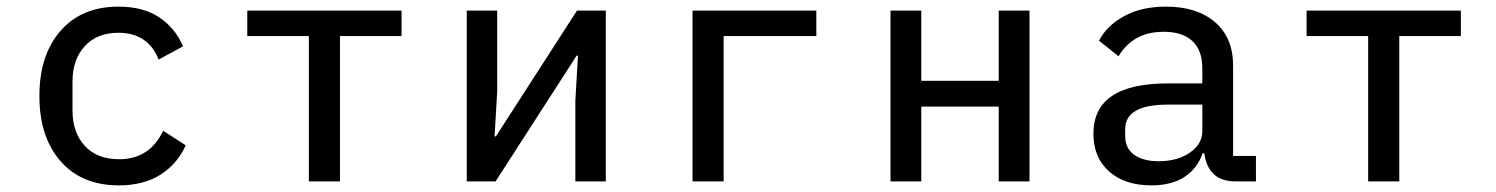

<svg xmlns="http://www.w3.org/2000/svg" viewBox="-20 -548 4520 580"><path d="M99 -258Q99 -382 163 -455Q227 -528 338 -528Q412 -528 460.5 -496Q509 -464 533 -408L459 -368Q445 -406 414.5 -427.5Q384 -449 338 -449Q273 -449 236 -408.5Q199 -368 199 -302V-214Q199 -148 236 -107.5Q273 -67 340 -67Q432 -67 473 -153L541 -109Q516 -53 465 -20.5Q414 12 339 12Q227 12 163 -61Q99 -134 99 -258Z M913 -439H727V-516H1193V-439H1007V0H913Z M1390 -516H1482V-272L1474 -136H1478L1723 -516H1810V0H1718V-244L1726 -380H1722L1477 0H1390Z M2072 -516H2446V-439H2166V0H2072Z M2670 -516H2763V-304H2997V-516H3090V0H2997V-226H2763V0H2670Z M3618 -85H3613Q3597 -39 3558 -13.5Q3519 12 3458 12Q3378 12 3330.5 -30Q3283 -72 3283 -144Q3283 -296 3507 -296H3612V-342Q3612 -396 3582 -424Q3552 -452 3495 -452Q3403 -452 3359 -378L3300 -425Q3322 -469 3374.5 -498.5Q3427 -528 3502 -528Q3596 -528 3650.5 -481Q3705 -434 3705 -350V-77H3774V0H3713Q3669 0 3646 -22.5Q3623 -45 3618 -85ZM3480 -61Q3537 -61 3574.5 -87Q3612 -113 3612 -152V-232H3508Q3379 -232 3379 -158V-137Q3379 -100 3406 -80.5Q3433 -61 3480 -61Z M4113 -439H3927V-516H4393V-439H4207V0H4113Z"/></svg>

Font: Writer
Style: Regular
Weight: 400
Monospace: yes
Designer: Mike Abbink, Paul van der Laan, Pieter van Rosmalen
Foundry: Bold Monday
Version: Version 2.001 2020